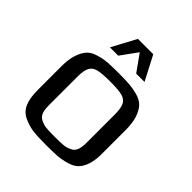

<svg xmlns="http://www.w3.org/2000/svg" viewBox="-189 -808 946 946"><g transform="rotate(45 284.0 -335.0)"><path d="M60 0ZM123 -14Q90 -29 75 -62.5Q60 -96 60 -153V-321Q60 -366 71 -400Q82 -434 100 -453Q115 -470 145.5 -479.5Q176 -489 208 -492Q244 -494 283 -494Q335 -494 361.5 -491.5Q388 -489 418 -481Q449 -472 466 -454Q483 -436 495 -402Q506 -367 506 -321V-153Q506 -68 467 -29Q451 -13 421 -4Q391 5 359 8Q321 10 283 10Q219 10 187 5.5Q155 1 123 -14ZM381 -62Q399 -70 406.5 -88.5Q414 -107 414 -140V-336Q414 -381 403 -401.5Q392 -422 365.5 -428.5Q339 -435 283 -435Q227 -435 200.5 -428.5Q174 -422 163 -401.5Q152 -381 152 -336V-140Q152 -107 159.5 -88.5Q167 -70 185 -62Q203 -53 222 -51Q241 -49 283 -49Q325 -49 344 -51Q363 -53 381 -62ZM231 -680H338L404 -553H346L284 -640L221 -553H163Z"/></g></svg>

Font: Play
Style: Regular
Weight: 400
Designer: Jonas Hecksher (Cyrillic expansion: Cyreal)
Foundry: Jonas Hecksher, Playtype, e-types AS
Version: Version 2.101; ttfautohint (v1.5.65-e2d9)